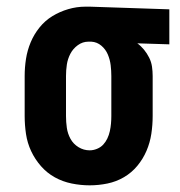

<svg xmlns="http://www.w3.org/2000/svg" viewBox="-20 -548 540 576"><path d="M249 8Q222 8 195 2.5Q168 -3 144.5 -16Q121 -29 103 -49.5Q85 -70 73.5 -94.5Q62 -119 58 -146Q54 -173 54 -200V-320Q54 -346 58 -371.5Q62 -397 72 -421Q82 -445 98.5 -465.5Q115 -486 137 -499.5Q159 -513 184.5 -520.5Q210 -528 236 -528H250L488 -520V-415L392 -418Q403 -410 412 -399Q421 -388 427.5 -375Q434 -362 436 -348Q438 -334 438 -320V-200Q438 -173 434 -146.5Q430 -120 419.5 -95.5Q409 -71 392 -50.5Q375 -30 352 -16.5Q329 -3 302.5 2.5Q276 8 249 8ZM249 -97Q260 -97 271 -101.5Q282 -106 289.5 -114Q297 -122 302 -132.5Q307 -143 309.5 -154.5Q312 -166 313 -177.5Q314 -189 314 -200V-320Q314 -336 312 -352.5Q310 -369 303.5 -384.5Q297 -400 284 -411Q271 -422 254 -423H245Q228 -423 213.5 -412.5Q199 -402 191 -386.5Q183 -371 180.5 -354Q178 -337 178 -320V-200Q178 -182 180.5 -164.5Q183 -147 191.5 -131.5Q200 -116 215.5 -106.5Q231 -97 249 -97Z"/></svg>

Font: Iosevka Curly Slab Extrabold
Style: Regular
Weight: 800
Monospace: yes
Designer: Belleve Invis
Foundry: Belleve Invis
Version: Version 22.1.2; ttfautohint (v1.8.4)